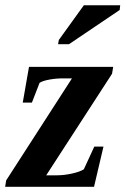

<svg xmlns="http://www.w3.org/2000/svg" viewBox="-48 -715 480 735"><path d="M-28.3 0 -24.4 -24.4 227.5 -415H193.4Q167 -415 141.4 -410.4Q115.7 -405.8 103.5 -397.9L74.2 -322.3H39.1L63 -459H385.3L380.9 -432.6L128.9 -43.9H169.4Q196.8 -43.9 227.1 -50.5Q257.3 -57.1 272.9 -66.9L313 -153.8H348.1L312 0ZM174.3 -545.9 177.2 -562 272.9 -694.8H412.1L410.2 -676.8L216.3 -545.9Z"/></svg>

Font: Tinos
Style: Bold Italic
Weight: 700
Italic angle: -16.333°
Designer: Steve Matteson
Foundry: Monotype Imaging Inc.
Version: Version 1.23